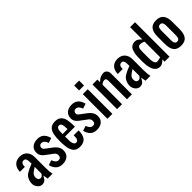

<svg xmlns="http://www.w3.org/2000/svg" viewBox="231 -2155 3442 3442"><g transform="rotate(-45 1952.5 -433.5)"><path d="M151.9 -171.4Q151.9 -93.8 214.4 -93.8Q243.2 -93.8 270.5 -131.8Q275.4 -138.7 276.9 -139.6V-312.5Q269 -307.1 251 -295.9Q232.9 -284.2 222.2 -277.3Q188 -254.9 169.9 -230Q151.9 -205.1 151.9 -171.4ZM276.9 -437.5Q276.9 -537.1 220.2 -537.1Q190.4 -537.1 175.8 -522.9Q152.3 -499.5 151.9 -437.5H26.9Q27.8 -527.3 77.1 -580.6Q126 -633.8 213.9 -633.8Q301.8 -633.8 351.6 -580.1Q401.4 -526.4 401.9 -437.5V-156.2Q401.9 -58.6 418 0H293.5L276.9 -93.8Q245.6 -31.2 218.3 -11.2Q190.9 8.8 151.9 8.8Q99.6 8.8 63.5 -36.1Q27.3 -81.1 26.9 -132.8Q26.4 -183.6 42 -220.7Q57.6 -257.8 74.7 -280.3Q91.8 -302.7 131.8 -326.2Q171.9 -349.6 192.4 -358.4Q212.9 -367.2 242.7 -378.9Q272.5 -390.6 276.9 -392.6Z M571.3 -187.5Q604.5 -93.8 666 -93.8Q727.5 -93.8 727.5 -163.1Q727.5 -199.7 696.3 -228.5L571.3 -322.3Q502.9 -368.7 485.4 -419.9Q477.5 -442.4 477.5 -468.8Q477.5 -548.8 528.3 -591.3Q579.1 -633.8 665 -633.8Q779.3 -633.8 830.1 -532.2Q844.7 -503.9 852.5 -468.8L758.8 -437.5Q734.4 -503.9 699.7 -522.5Q684.1 -531.2 659.7 -531.2Q635.7 -531.2 619.1 -514.6Q602.5 -498 602.5 -468.8Q602.5 -439.5 633.8 -416L758.8 -322.3Q828.1 -267.6 845.2 -209.5Q852.5 -184.6 852.5 -156.2Q852.5 -76.2 801.8 -33.7Q751 8.8 668.9 8.8Q587.9 8.8 541 -37.1Q494.1 -83 477.5 -156.2Z M1171.4 -375Q1171.4 -451.2 1163.1 -481.4Q1149.4 -531.2 1110.4 -531.2Q1049.8 -531.2 1047.4 -431.2Q1046.4 -399.4 1046.4 -388.2V-375ZM1046.4 -281.2Q1046.4 -204.1 1047.9 -185.5Q1059.1 -96.7 1108.9 -93.8Q1140.6 -93.8 1153.8 -113.8Q1167 -133.8 1169.4 -157.7Q1171.9 -181.6 1171.9 -218.8H1296.4Q1296.4 -106.4 1252 -48.8Q1207 8.8 1106.4 8.8Q1005.9 8.8 963.4 -68.4Q936.5 -116.7 929.2 -180.7Q921.4 -244.6 921.4 -309.1Q920.9 -373.5 923.8 -409.2Q926.8 -444.3 933.6 -481.4Q940.4 -518.6 954.1 -544.4Q967.8 -570.3 987.3 -591.8Q1007.8 -613.3 1038.1 -623Q1068.4 -633.8 1108.9 -633.8Q1149.4 -633.8 1179.7 -623Q1210 -612.3 1230.5 -591.8Q1272 -548.3 1284.2 -481.9Q1296.4 -416 1296.4 -327.1V-312.5H1046.4Z M1441.4 -187.5Q1474.6 -93.8 1536.1 -93.8Q1597.7 -93.8 1597.7 -163.1Q1597.7 -199.7 1566.4 -228.5L1441.4 -322.3Q1373 -368.7 1355.5 -419.9Q1347.7 -442.4 1347.7 -468.8Q1347.7 -548.8 1398.4 -591.3Q1449.2 -633.8 1535.2 -633.8Q1649.4 -633.8 1700.2 -532.2Q1714.8 -503.9 1722.7 -468.8L1628.9 -437.5Q1604.5 -503.9 1569.8 -522.5Q1554.2 -531.2 1529.8 -531.2Q1505.9 -531.2 1489.3 -514.6Q1472.7 -498 1472.7 -468.8Q1472.7 -439.5 1503.9 -416L1628.9 -322.3Q1698.2 -267.6 1715.3 -209.5Q1722.7 -184.6 1722.7 -156.2Q1722.7 -76.2 1671.9 -33.7Q1621.1 8.8 1539.1 8.8Q1458 8.8 1411.1 -37.1Q1364.3 -83 1347.7 -156.2Z M1808.6 -843.8H1933.6V-718.8H1808.6ZM1808.6 -625H1933.6V0H1808.6Z M2340.8 -633.8Q2378.4 -633.8 2403.3 -604.5Q2428.2 -575.2 2428.2 -532.7V0H2303.2V-468.8Q2303.2 -502 2293.9 -516.6Q2285.2 -531.2 2262.7 -531.2Q2240.2 -531.2 2222.2 -523.9Q2204.1 -516.6 2178.2 -494.6V0H2053.2V-625H2178.2V-557.6Q2206.1 -583 2223.6 -596.7Q2241.2 -610.4 2272.5 -622.1Q2303.7 -633.8 2340.8 -633.8Z M2632.3 -171.4Q2632.3 -93.8 2694.8 -93.8Q2723.6 -93.8 2751 -131.8Q2755.9 -138.7 2757.3 -139.6V-312.5Q2749.5 -307.1 2731.4 -295.9Q2713.4 -284.2 2702.6 -277.3Q2668.5 -254.9 2650.4 -230Q2632.3 -205.1 2632.3 -171.4ZM2757.3 -437.5Q2757.3 -537.1 2700.7 -537.1Q2670.9 -537.1 2656.2 -522.9Q2632.8 -499.5 2632.3 -437.5H2507.3Q2508.3 -527.3 2557.6 -580.6Q2606.4 -633.8 2694.3 -633.8Q2782.2 -633.8 2832 -580.1Q2881.8 -526.4 2882.3 -437.5V-156.2Q2882.3 -58.6 2898.4 0H2773.9L2757.3 -93.8Q2726.1 -31.2 2698.7 -11.2Q2671.4 8.8 2632.3 8.8Q2580.1 8.8 2543.9 -36.1Q2507.8 -81.1 2507.3 -132.8Q2506.8 -183.6 2522.5 -220.7Q2538.1 -257.8 2555.2 -280.3Q2572.3 -302.7 2612.3 -326.2Q2652.3 -349.6 2672.9 -358.4Q2693.4 -367.2 2723.1 -378.9Q2752.9 -390.6 2757.3 -392.6Z M3257.3 -563V-874.5H3382.3V0H3257.3V-56.6Q3229 -27.3 3199.7 -9.3Q3170.4 8.8 3133.3 8.8Q3096.7 8.8 3068.4 -9.8Q3017.6 -43 2996.6 -118.7Q2976.1 -194.8 2976.1 -281.7V-287.6Q2976.1 -442.4 2984.9 -479.5Q2993.7 -516.6 3004.9 -547.9Q3016.1 -579.1 3032.2 -594.7Q3048.3 -610.4 3073.2 -622.1Q3098.1 -633.8 3135.3 -633.8Q3172.4 -633.8 3200.7 -613.3Q3229 -592.8 3257.3 -563ZM3163.6 -531.2Q3139.2 -531.2 3129.4 -519.5Q3119.6 -507.8 3114.7 -500Q3100.6 -475.1 3100.6 -398.4L3101.1 -344.2Q3101.1 -322.8 3100.6 -293Q3100.6 -263.2 3100.6 -241.7Q3100.6 -219.7 3102.5 -204.1Q3104.5 -188.5 3106.4 -170.4Q3110.4 -140.6 3124.5 -117.2Q3138.7 -93.8 3163.6 -93.8Q3209 -93.8 3257.3 -113.3V-506.3Q3215.3 -531.2 3163.6 -531.2Z M3621.6 -501Q3612.8 -478.5 3611.3 -456.5Q3609.9 -434.6 3609.9 -406.2V-218.8Q3609.4 -160.2 3613.3 -147.5Q3617.2 -134.8 3621.6 -124Q3626 -113.3 3632.8 -107.4Q3639.6 -101.6 3649.4 -97.7Q3659.2 -93.8 3672.4 -93.8Q3685.5 -93.8 3695.3 -97.7Q3705.1 -101.6 3711.9 -107.4Q3718.8 -113.3 3723.1 -124Q3731.9 -146.5 3733.4 -168.5Q3734.9 -190.4 3734.9 -218.8V-406.2Q3735.4 -464.8 3731.4 -477.5Q3727.5 -490.2 3723.1 -501Q3718.8 -511.7 3711.9 -517.6Q3705.1 -523.4 3695.3 -527.3Q3685.5 -531.2 3672.4 -531.2Q3659.2 -531.2 3649.4 -527.3Q3639.6 -523.4 3632.8 -517.6Q3626 -511.7 3621.6 -501ZM3484.9 -218.8V-406.2Q3484.9 -516.6 3528.3 -575.2Q3571.8 -633.8 3672.4 -633.8Q3772.9 -633.8 3816.4 -575.2Q3859.9 -516.6 3859.9 -406.2V-218.8Q3859.9 -108.4 3816.4 -49.8Q3772.9 8.8 3672.4 8.8Q3571.8 8.8 3528.3 -49.8Q3484.9 -108.4 3484.9 -218.8Z"/></g></svg>

Font: Oswald
Style: Book
Weight: 400
Designer: vernon adams
Foundry: vernon adams
Version: Version 1.000